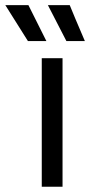

<svg xmlns="http://www.w3.org/2000/svg" viewBox="-76 -711 343 731"><path d="M83 0Q83 -122.1 83 -489.3Q102.5 -489.3 162.1 -489.3Q162.1 -367.2 162.1 0Q142.6 0 83 0ZM30.3 -554.7Q8.8 -588.9 -55.7 -691.4Q-34.2 -691.4 32.2 -691.4Q48.8 -657.2 100.6 -554.7Q83 -554.7 30.3 -554.7ZM176.8 -554.7Q159.2 -588.9 106.4 -691.4Q127 -691.4 189.5 -691.4Q203.1 -657.2 247.1 -554.7Q229.5 -554.7 176.8 -554.7Z"/></svg>

Font: Kadena Space Grotesk
Style: Regular
Weight: 400
Designer: Florian Karsten
Version: Version 2.000